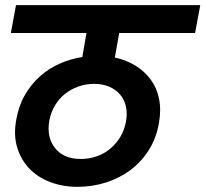

<svg xmlns="http://www.w3.org/2000/svg" viewBox="-20 -760 796 744"><path d="M293 -144Q326 -144 355.5 -154.5Q385 -165 408 -184.5Q431 -204 446.5 -230Q462 -256 468 -288Q474 -320 468 -347Q462 -374 445.5 -393.5Q429 -413 403.5 -424Q378 -435 345 -435Q312 -435 283 -424.5Q254 -414 231 -395.5Q208 -377 192.5 -350.5Q177 -324 171 -292Q160 -228 193.5 -186Q227 -144 293 -144ZM280 -36Q223 -36 174.5 -54.5Q126 -73 93.5 -107Q61 -141 46.5 -189Q32 -237 43 -296Q52 -349 76 -391Q100 -433 134 -463.5Q168 -494 210.5 -513Q253 -532 299 -539L315 -632H22L42 -740H756L736 -632H442L425 -537Q468 -528 503.5 -506.5Q539 -485 563 -453Q587 -421 596 -378.5Q605 -336 596 -284Q586 -225 557 -179Q528 -133 486 -101.5Q444 -70 391 -53Q338 -36 280 -36Z"/></svg>

Font: SVN-Poppins SemiBold
Style: Italic
Weight: 600
Italic angle: -10°
Designer: Ninad Kale (Devanagari), Jonny Pinhorn (Latin)
Foundry: Indian Type Foundry
Version: Version 3.002 2017; ttfautohint (v1.8.3)